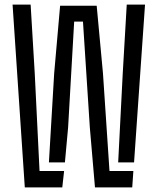

<svg xmlns="http://www.w3.org/2000/svg" viewBox="-20 -820 690 840"><path d="M88.5 0 35 -800H114L132 -499L153 -72H260.5L252.5 0ZM497 -109.5 517 -499 534.5 -800H614.5L566.5 -109.5ZM395.5 0 373 -262.5 343 -725.5H304.5L278 -262.5L264 -109.5H194L217 -499L243 -795H403L430.5 -499L459 -72H563.5L558.5 0Z"/></svg>

Font: Big Shoulders Stencil Text
Style: Regular
Weight: 400
Designer: Patric King
Foundry: XO Type Co
Version: Version 1.000